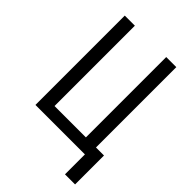

<svg xmlns="http://www.w3.org/2000/svg" viewBox="-258 -844 1117 1117"><g transform="rotate(45 300.0 -285.5)"><path d="M578 164H495V0H88V-735H171V-74H429V-735H512V-74H578Z"/></g></svg>

Font: Iosevka Custom Extended
Style: Regular
Weight: 400
Width: 7
Monospace: yes
Designer: Belleve Invis
Foundry: Belleve Invis
Version: Version 11.2.4; ttfautohint (v1.8.4)